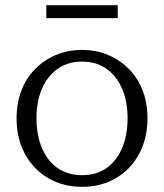

<svg xmlns="http://www.w3.org/2000/svg" viewBox="-20 -712 634 742"><path d="M550 -255Q550 -177 517.5 -117Q485 -57 428 -23.5Q371 10 297 10Q224 10 166.5 -23.5Q109 -57 76.5 -117Q44 -177 44 -255Q44 -313 62.5 -361.5Q81 -410 115.5 -445Q150 -480 196 -499.5Q242 -519 297 -519Q352 -519 398 -499.5Q444 -480 478.5 -445Q513 -410 531.5 -361.5Q550 -313 550 -255ZM121 -255Q121 -189 142.5 -139Q164 -89 203.5 -62Q243 -35 297 -35Q352 -35 391 -62Q430 -89 451.5 -139Q473 -189 473 -255Q473 -321 451.5 -370Q430 -419 391 -446.5Q352 -474 297 -474Q243 -474 203.5 -446.5Q164 -419 142.5 -370Q121 -321 121 -255ZM159 -692H435V-642H159Z"/></svg>

Font: Roboto Serif 36pt Light
Style: Regular
Weight: 300
Designer: Greg Gazdowicz
Foundry: Commercial Type
Version: Version 1.008